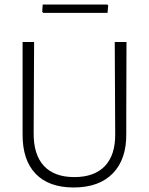

<svg xmlns="http://www.w3.org/2000/svg" viewBox="-20 -825 659 850"><path d="M539 -313V-236Q541 -121 480 -58Q419 5 306 5Q196 5 137.5 -56Q79 -117 80 -232V-639H131L129 -237Q128 -141 174 -91Q220 -41 309 -41Q398 -41 444.5 -90Q491 -139 490 -232L488 -639H540ZM459 -801 456 -768H171L167 -773L169 -805H455Z"/></svg>

Font: Luna Sans Light
Style: Regular
Weight: 300
Designer: Juan Pablo del Peral
Foundry: Huerta Tipografica
Version: Version 2.001; ttfautohint (v1.5)